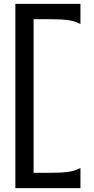

<svg xmlns="http://www.w3.org/2000/svg" viewBox="-20 -860 489 1000"><path d="M60 -840H399V-735Q371 -750 336 -755Q301 -760 242 -760H155V40H242Q301 40 336 35Q371 30 399 15V120H60Z"/></svg>

Font: Faculty Glyphic
Style: Regular
Weight: 400
Designer: Koto Studio, Dylan Young
Foundry: Koto Studio
Version: Version 1.004; ttfautohint (v1.8.4.7-5d5b)